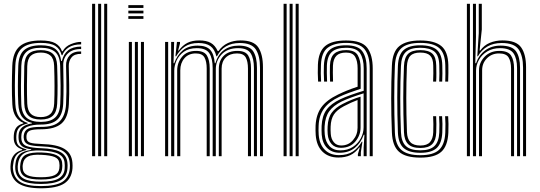

<svg xmlns="http://www.w3.org/2000/svg" viewBox="-20 -820 2834 1008"><path d="M195.2 168.5Q117.5 168.5 78.6 144.1Q39.8 119.8 35.2 68.2Q34.8 61.2 35 54Q35.2 46.8 36.2 39.2Q41.5 -17.5 96.8 -32.5V-36Q56.2 -47.8 52.5 -87.2Q52 -92.2 52.1 -98.5Q52.2 -104.8 52.5 -110Q54 -133.8 64.8 -149.1Q75.5 -164.5 102.2 -172V-175.5Q79 -183.5 62.9 -208Q46.8 -232.5 44.8 -272Q42.2 -319.8 42.4 -369.5Q42.5 -419.2 44.5 -474.8Q47.5 -545.8 83.2 -576.6Q119 -607.5 194.2 -607.5Q244.5 -607.5 270.1 -593.2Q295.8 -579 305.5 -550.8H308.8Q322.8 -576.5 352.5 -588.5Q382.2 -600.5 406 -600V-587Q365.8 -587.2 340.9 -571.1Q316 -555 307.5 -530.2H303.8Q295.5 -563 270.5 -578.9Q245.5 -594.8 194.2 -594.8Q127.8 -594.8 95.4 -567.1Q63 -539.5 60.5 -475.2Q58.2 -418 58.1 -371Q58 -324 60.5 -273.5Q62.8 -229.8 80 -206Q97.2 -182.2 125 -175V-171.5Q93.5 -164 80.5 -149.8Q67.5 -135.5 66 -110Q65 -99 66 -87Q67.5 -66 78.6 -55Q89.8 -44 118.5 -36V-32.5Q84 -25 68.6 -8.4Q53.2 8.2 49.8 39.2Q48.5 47.2 47.9 53Q47.2 58.8 48.2 68Q52.8 113.8 86.6 135.4Q120.5 157 195.2 157Q271.8 157 306.9 135Q342 113 346.5 64Q348 49 346 33Q341.2 -9.8 306.6 -29.4Q272 -49 197.8 -51.5Q149.2 -53.2 129.4 -61.2Q109.5 -69.2 106 -87Q103.2 -99.8 104.8 -110.2Q108.5 -135.5 128.4 -144.8Q148.2 -154 194.5 -153.8Q264.5 -153.2 294.1 -183.8Q323.8 -214.2 326.8 -273.8Q328.5 -310 328.8 -339.1Q329 -368.2 328.4 -399.6Q327.8 -431 326.8 -474.2Q325.8 -508.2 346.1 -529.6Q366.5 -551 406 -550V-537.2Q371.5 -537.8 355.9 -519Q340.2 -500.2 341 -471.5Q342.2 -418.5 343.2 -373.9Q344.2 -329.2 341.5 -273.2Q338 -202.5 303.2 -171.9Q268.5 -141.2 194.2 -141.2Q155.2 -141.2 138.1 -134.8Q121 -128.2 119 -108Q118.8 -106.8 118.8 -100.5Q118.8 -94.2 119.5 -91.2Q122.2 -76 139.2 -70.8Q156.2 -65.5 198 -64Q279 -61.8 317.6 -38.6Q356.2 -15.5 360.2 33.5Q361.5 49 360.5 64Q356.2 118.2 317.1 143.4Q278 168.5 195.2 168.5ZM195.2 145.8Q126.5 145.8 95.4 127.6Q64.2 109.5 60.2 68Q59.5 60 59.9 53.6Q60.2 47.2 61.2 39Q64.5 6.5 83.4 -10.4Q102.2 -27.2 143.5 -32.8V-36.2Q111.2 -40.5 96 -52.2Q80.8 -64 78 -87Q77.2 -93 77.2 -98.9Q77.2 -104.8 77.5 -110.2Q80.2 -161.5 147.5 -172V-175Q115 -181.8 96.6 -205.4Q78.2 -229 76 -274.5Q73.8 -318.5 73.9 -368.1Q74 -417.8 76 -474.2Q78.2 -532.8 107.2 -557.5Q136.2 -582.2 194.2 -582.2Q246 -582.2 270.8 -562.9Q295.5 -543.5 301.2 -499.8H304.8Q313.8 -536.8 337.9 -555.9Q362 -575 406 -575.5V-562.5Q360.5 -563.2 335.5 -538.4Q310.5 -513.5 312 -475.5Q313.5 -421.5 313.6 -371.2Q313.8 -321 311.8 -275Q308.8 -217.5 280.6 -191.6Q252.5 -165.8 194 -166Q151 -166.2 123.4 -154.4Q95.8 -142.5 92.5 -112.5Q90.8 -99.2 92.5 -87.5Q96 -61.2 121.6 -52.4Q147.2 -43.5 197.5 -41.8Q262.8 -39.8 296.1 -22.4Q329.5 -5 333.8 32.8Q334.5 40 334.8 47.9Q335 55.8 334.2 64Q330.5 109.2 295.9 127.5Q261.2 145.8 195.2 145.8ZM194.2 -180Q243.8 -180 268.8 -202.2Q293.8 -224.5 296.2 -274.8Q298.5 -324.2 298.1 -371.5Q297.8 -418.8 295.8 -475.2Q294 -526.8 268.6 -548Q243.2 -569.2 194.2 -569.2Q140.2 -569.2 116.8 -545.6Q93.2 -522 91.8 -473.8Q90.2 -416.5 90.1 -371.4Q90 -326.2 91.8 -273Q93.8 -224.5 119 -202.2Q144.2 -180 194.2 -180ZM194.2 -192.5Q150.2 -192.5 129.6 -212.8Q109 -233 107.5 -275.2Q105.8 -322.8 105.9 -370.5Q106 -418.2 107.5 -473Q108.8 -518 129.9 -537.4Q151 -556.8 194.2 -556.8Q236.5 -556.8 257.5 -537.5Q278.5 -518.2 280 -475.2Q282 -417.8 282.2 -370.6Q282.5 -323.5 280.2 -275.8Q278.2 -232 257.1 -212.2Q236 -192.5 194.2 -192.5ZM194.2 -205.2Q227.2 -205.2 245 -222Q262.8 -238.8 264.5 -276.8Q268.2 -362.2 264.2 -474.8Q262.8 -512.8 244.6 -528.4Q226.5 -544 194.2 -544Q160.2 -544 142.2 -527.8Q124.2 -511.5 123 -472.5Q121.8 -421.5 121.5 -373.4Q121.2 -325.2 123 -275.8Q124.8 -238.8 142.1 -222Q159.5 -205.2 194.2 -205.2ZM195.2 133.8Q262.5 133.8 290 115.8Q317.5 97.8 319.5 65.5Q320.2 55.2 320.1 48.6Q320 42 319 33Q316 4.2 288.8 -11.2Q261.5 -26.8 197.2 -29.8Q136.8 -32.8 108.5 -16.2Q80.2 0.2 74.5 39.8Q73.5 46.8 73 53.4Q72.5 60 73.5 69Q77.2 103.8 106.2 118.8Q135.2 133.8 195.2 133.8ZM195.2 122.5Q139.8 122.5 114.4 109.8Q89 97 86 68.2Q84.5 57.2 87.2 39Q92 2.8 118.8 -9.2Q145.5 -21.2 199 -19.5Q251.8 -17.5 277.2 -5.1Q302.8 7.2 306 33.2Q307.2 44 307.2 50.4Q307.2 56.8 306.2 64.2Q303.2 95.5 277.4 109Q251.5 122.5 195.2 122.5ZM195.2 110.5Q243.2 110.5 265.9 100Q288.5 89.5 291.5 64Q293.8 47.5 291 33.2Q288.5 13.8 267.1 4.5Q245.8 -4.8 197.5 -7.2Q148.8 -10 126.5 1.9Q104.2 13.8 100.8 39Q97.2 53.2 99.8 68.2Q102.5 90 124.5 100.2Q146.5 110.5 195.2 110.5Z M527 0V-800H542.8V0ZM463.5 0V-800H479.5V0ZM495.2 0V-800H511V0Z M653.8 -778.5V-793H733V-778.5ZM653.8 -749.8V-764H733V-749.8ZM653.8 -720.8V-735.2H733V-720.8ZM720 0V-600H735.8V0ZM656.5 0V-600H672.5V0ZM688.2 0V-600H704V0Z M1345 0V-464.8Q1345 -526.8 1323 -560.5Q1301 -594.2 1238.8 -594.2Q1154.8 -594.2 1119.2 -524.5H1116Q1107 -561.8 1084.5 -578Q1062 -594.2 1021.8 -594.2Q978.2 -594.2 950.8 -575.5Q923.2 -556.8 904.8 -524.5H901L909 -600H925V-591.8L915 -554.8H918.5Q939 -582.5 964.2 -595.1Q989.5 -607.8 1026 -607.8Q1063.8 -607.8 1086.6 -594.8Q1109.5 -581.8 1122.8 -552.2H1127.2Q1146.8 -580.2 1176.5 -594Q1206.2 -607.8 1242.8 -607.8Q1312 -607.8 1336.2 -571Q1360.5 -534.2 1360.5 -467V0ZM846.8 0V-600H862.8V0ZM878.5 0V-600H894.2L891 -488.2H894.8Q909.5 -530.2 939.5 -555.4Q969.5 -580.5 1017.5 -580.5Q1063.2 -580.5 1083.5 -558.2Q1103.8 -536 1107.5 -488.2H1110.8Q1123.5 -533 1155.6 -556.9Q1187.8 -580.8 1234.5 -580.5Q1290.8 -580.2 1309.9 -549.8Q1329 -519.2 1329 -464V0H1313.2V-462.5Q1313.2 -513 1296 -540.1Q1278.8 -567.2 1230 -567.2Q1174.5 -567.2 1143.8 -534.4Q1113 -501.5 1113 -457.5V0H1096.5V-462.5Q1096.5 -513 1079.1 -540.1Q1061.8 -567.2 1013 -567.2Q971.8 -567.2 945.6 -548.5Q919.5 -529.8 907.1 -502.5Q894.8 -475.2 894.8 -449.2V0ZM910.2 0V-450Q910.2 -491 935.8 -521.9Q961.2 -552.8 1009.8 -552.8Q1051.2 -552.8 1066.1 -528.9Q1081 -505 1081 -460.5V0H1065.2V-459.8Q1065.2 -497 1053.6 -518.2Q1042 -539.5 1007.8 -539.5Q970 -539.5 948.2 -514.1Q926.5 -488.8 926.5 -451V0ZM1128.8 0V-458.5Q1128.8 -501.5 1154.6 -527.1Q1180.5 -552.8 1226.5 -552.8Q1268 -552.8 1282.9 -528.9Q1297.8 -505 1297.8 -460.5V0H1281.8V-459.8Q1281.8 -498.2 1269.9 -518.9Q1258 -539.5 1224.5 -539.5Q1187 -539.5 1165.2 -517.9Q1143.5 -496.2 1143.5 -459.8V0Z M1532.2 0V-800H1548V0ZM1468.8 0V-800H1484.8V0ZM1500.5 0V-800H1516.2V0Z M1921 0V-460.8Q1921 -526.2 1894.8 -560.5Q1868.5 -594.8 1797 -594.8Q1735.2 -594.8 1701.4 -570.1Q1667.5 -545.5 1665 -479.5Q1663 -433.5 1665.8 -391.5H1650Q1648.5 -416.2 1648.4 -436.9Q1648.2 -457.5 1649 -480Q1651.8 -548 1686.6 -577.8Q1721.5 -607.5 1797 -607.5Q1879.5 -607.5 1908.1 -569.1Q1936.8 -530.8 1936.8 -460.8V0ZM1889.2 0V-44.8L1893.2 -112.5H1889.5Q1874.5 -69.5 1842.5 -43.8Q1810.5 -18 1763 -18Q1722.8 -18 1697.6 -42.9Q1672.5 -67.8 1669 -112.5Q1667.5 -135.5 1668.5 -159.2Q1671 -211.8 1694.1 -243.6Q1717.2 -275.5 1767.2 -299.2Q1789.2 -309.8 1823 -321.8Q1856.8 -333.8 1889.5 -343.5V-460.8Q1889.5 -510.5 1870.8 -539.9Q1852 -569.2 1797 -569.2Q1747.2 -569.2 1722.9 -548Q1698.5 -526.8 1696.2 -476.5Q1695.8 -461.5 1695.8 -438.2Q1695.8 -415 1697.2 -391.5H1681.5Q1680 -413.2 1679.9 -436.8Q1679.8 -460.2 1680.5 -476.8Q1682.8 -532.5 1710 -557.4Q1737.2 -582.2 1797 -582.2Q1859.2 -582.2 1882.1 -550.9Q1905 -519.5 1905 -460.8V0ZM1756.2 7Q1705 7 1673.5 -23.4Q1642 -53.8 1637.5 -110.5Q1635.8 -135.2 1636.8 -161.2Q1639.8 -218.5 1667 -256.5Q1694.2 -294.5 1755 -323.8Q1776.8 -334.5 1800.6 -344.2Q1824.5 -354 1857.5 -364.8V-460.8Q1857.5 -499 1844.8 -521.5Q1832 -544 1797 -544Q1762.2 -544 1745.9 -527Q1729.5 -510 1728 -475.2Q1727.5 -462 1727.5 -439Q1727.5 -416 1728.5 -391.5H1712.8Q1711.8 -414 1711.8 -437.2Q1711.8 -460.5 1712.2 -476Q1714 -519.8 1735 -538.2Q1756 -556.8 1797 -556.8Q1842.5 -556.8 1858 -530.5Q1873.5 -504.2 1873.5 -460.8V-354Q1842 -343.8 1812.4 -332.8Q1782.8 -321.8 1761 -311.5Q1708.2 -286.8 1681.5 -250.6Q1654.8 -214.5 1652.8 -160.2Q1652.2 -148.2 1652.2 -136.2Q1652.2 -124.2 1653.2 -111.8Q1657.2 -62 1685.1 -33.8Q1713 -5.5 1759.8 -5.5Q1804 -5.5 1832.5 -24.4Q1861 -43.2 1879.2 -76H1882.8L1874.5 -21.2V0H1859L1858.8 -10.2L1869.2 -45.8H1866Q1845.8 -18 1819.1 -5.5Q1792.5 7 1756.2 7ZM1767 -30.5Q1805 -30.5 1832.4 -48.5Q1859.8 -66.5 1874.4 -94.2Q1889 -122 1889 -151.8V-330Q1858 -320.5 1826.4 -309Q1794.8 -297.5 1773 -286.8Q1730 -265.2 1708.6 -236Q1687.2 -206.8 1684.2 -157.5Q1683 -135.2 1685 -113.5Q1688.8 -74.8 1709.9 -52.6Q1731 -30.5 1767 -30.5ZM1769.8 -44Q1739 -44 1721.1 -63.5Q1703.2 -83 1700.5 -115.5Q1698.8 -136.5 1700 -155.8Q1702.2 -202.2 1721.8 -228.6Q1741.2 -255 1778.8 -274.2Q1802.8 -286.5 1825.1 -295.6Q1847.5 -304.8 1873 -312.5V-150.8Q1873 -109.5 1845.5 -76.8Q1818 -44 1769.8 -44ZM1771.2 -56.2Q1809 -56.2 1833.1 -84.1Q1857.2 -112 1857.2 -149.5V-295Q1838.5 -288 1821.4 -280.1Q1804.2 -272.2 1785.2 -262.2Q1748.8 -243 1733 -218.9Q1717.2 -194.8 1715.8 -155Q1715 -136 1716.5 -116.8Q1718.5 -90 1732.8 -73.1Q1747 -56.2 1771.2 -56.2Z M2187 7.5Q2109 7.5 2074.6 -23.4Q2040.2 -54.2 2037.5 -123.8Q2033.8 -213.5 2033.8 -303.5Q2033.8 -393.5 2037.5 -475.8Q2040.5 -549.2 2077.1 -578.4Q2113.8 -607.5 2186.2 -607.5Q2261 -607.5 2296.6 -578.5Q2332.2 -549.5 2333.8 -478.5Q2334 -460 2334 -436.6Q2334 -413.2 2332.8 -391.5H2317.5Q2318.5 -410 2318.4 -431.8Q2318.2 -453.5 2317.8 -478Q2316.5 -540.5 2285.9 -567.6Q2255.2 -594.8 2186.2 -594.8Q2118 -594.8 2087.1 -566.9Q2056.2 -539 2053.2 -474.8Q2050 -399 2049.8 -310.5Q2049.5 -222 2053.2 -123.8Q2056 -59.8 2087.6 -32.5Q2119.2 -5.2 2187 -5.2Q2254.5 -5.2 2284.8 -33Q2315 -60.8 2317.8 -123.5Q2319 -148.2 2318.6 -169.6Q2318.2 -191 2316.8 -209.8H2332.8Q2335.8 -172 2333.8 -123Q2330.5 -53 2296.5 -22.8Q2262.5 7.5 2187 7.5ZM2187 -17.8Q2128.5 -17.8 2099.9 -42.2Q2071.2 -66.8 2069 -124.5Q2065.5 -222.2 2065.6 -308Q2065.8 -393.8 2069 -473.8Q2071.5 -533.5 2099.9 -557.9Q2128.2 -582.2 2186.2 -582.2Q2246.2 -582.2 2273.5 -558.2Q2300.8 -534.2 2302 -477.5Q2302.5 -454.2 2302.6 -433.4Q2302.8 -412.5 2301.5 -391.5H2285.8Q2287 -410.2 2286.9 -432.4Q2286.8 -454.5 2286.2 -477.2Q2285.2 -528.2 2261 -548.8Q2236.8 -569.2 2186.2 -569.2Q2134 -569.2 2110.5 -546.9Q2087 -524.5 2085 -473Q2081.5 -389.2 2081.4 -305.5Q2081.2 -221.8 2085 -125.5Q2087 -75.8 2111 -53.2Q2135 -30.8 2187 -30.8Q2237.2 -30.8 2260.6 -53Q2284 -75.2 2286.2 -124.2Q2287 -146 2286.9 -167Q2286.8 -188 2285.2 -209.8H2301Q2302.5 -189.2 2302.8 -169.4Q2303 -149.5 2302 -123.8Q2299.5 -68.2 2272.8 -43Q2246 -17.8 2187 -17.8ZM2187 -43.2Q2142.5 -43.2 2122.5 -63.6Q2102.5 -84 2100.8 -126.2Q2097 -224.2 2097.1 -304.2Q2097.2 -384.2 2100.8 -473Q2102.8 -517.8 2122.6 -537.2Q2142.5 -556.8 2186.2 -556.8Q2230 -556.8 2249.8 -538.4Q2269.5 -520 2270.2 -476.2Q2270.5 -459 2270.9 -436.4Q2271.2 -413.8 2269.8 -391.5H2253.8Q2255.2 -414 2255 -434.5Q2254.8 -455 2254.5 -476.2Q2254 -512.5 2238.1 -528.2Q2222.2 -544 2186.2 -544Q2150.8 -544 2134.4 -527.1Q2118 -510.2 2116.2 -470.5Q2113 -387 2113 -305.4Q2113 -223.8 2116.5 -126.8Q2117.8 -91.2 2134.4 -73.6Q2151 -56 2187 -56Q2221.8 -56 2237.5 -73.9Q2253.2 -91.8 2254.5 -125.5Q2255.5 -148 2255.2 -168.2Q2255 -188.5 2253.8 -209.8H2269.8Q2270.8 -190.2 2271 -168.9Q2271.2 -147.5 2270.2 -125Q2268.8 -83.5 2249.2 -63.4Q2229.8 -43.2 2187 -43.2Z M2726 0V-464.8Q2726 -527.2 2702.6 -560.8Q2679.2 -594.2 2614 -594.2Q2570.2 -594.2 2538.8 -575.8Q2507.2 -557.2 2489.2 -524.5H2485.8L2493.5 -645.8V-800H2509.5V-665.2L2498 -554.8H2501.2Q2521.5 -582.8 2551.6 -595.2Q2581.8 -607.8 2618 -607.8Q2690.2 -607.8 2716 -571.2Q2741.8 -534.8 2741.8 -467V0ZM2431.2 0V-800H2447.2V0ZM2463 0V-800H2478.8V-625.8L2475.2 -488.2H2479.2Q2494 -531.2 2527.8 -556Q2561.5 -580.8 2609.5 -580.5Q2668.8 -580.2 2689.5 -550.1Q2710.2 -520 2710.2 -464V0H2694.5V-462.5Q2694.5 -513 2675.9 -540.1Q2657.2 -567.2 2605.2 -567.2Q2566.5 -567.2 2538.2 -550.1Q2510 -533 2494.6 -506Q2479.2 -479 2479.2 -449.2V0ZM2494.8 0V-450Q2494.8 -491 2524.1 -521.9Q2553.5 -552.8 2601.8 -552.8Q2646.8 -552.8 2662.8 -528.8Q2678.8 -504.8 2678.8 -460.5V0H2663V-459.8Q2663 -497 2650.2 -518.2Q2637.5 -539.5 2599.8 -539.5Q2562 -539.5 2536.6 -514.1Q2511.2 -488.8 2511.2 -451L2510.5 0Z"/></svg>

Font: Big Shoulders Inline Text
Style: Regular
Weight: 400
Designer: Patric King
Foundry: XO Type Co
Version: Version 1.000